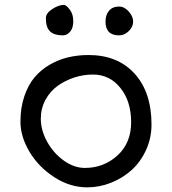

<svg xmlns="http://www.w3.org/2000/svg" viewBox="-20 -765 714 797"><path d="M240.7 -618.2Q205.6 -618.2 188 -634.5Q170.4 -650.9 170.4 -689.5Q170.4 -710 196.8 -727.3Q223.1 -744.6 245.1 -744.6Q254.9 -744.6 269.5 -725.3Q284.2 -706.1 284.2 -677.2Q284.2 -648.9 271.2 -633.5Q258.3 -618.2 240.7 -618.2ZM474.6 -618.2Q418 -618.2 418 -675.3Q418 -703.1 432.6 -720.5Q447.3 -737.8 474.6 -737.8Q496.1 -737.8 514.4 -717.3Q532.7 -696.8 532.7 -675.3Q532.7 -653.8 514.6 -636Q496.6 -618.2 474.6 -618.2ZM64.9 -259.8Q64.9 -318.4 81.1 -365.7Q97.2 -413.1 124 -444.6Q150.9 -476.1 187.5 -497.1Q224.1 -518.1 263.9 -527.3Q303.7 -536.6 347.2 -536.6Q468.8 -536.6 538.8 -459.2Q608.9 -381.8 608.9 -248Q608.9 -191.9 586.4 -142.6Q564 -93.3 526.9 -59.6Q489.7 -25.9 441.4 -6.6Q393.1 12.7 341.8 12.7Q270.5 12.7 205.3 -29.5Q140.1 -71.8 102.5 -134.8Q64.9 -197.8 64.9 -259.8ZM149.4 -272Q149.4 -224.6 175.5 -177Q201.7 -129.4 244.6 -98.6Q287.6 -67.9 332 -67.9Q410.6 -67.9 467.5 -119.6Q524.4 -171.4 524.4 -257.3Q524.4 -344.7 479.7 -400.1Q435.1 -455.6 365.7 -455.6Q326.7 -455.6 288.8 -443.4Q251 -431.2 219.5 -408.7Q188 -386.2 168.7 -350.6Q149.4 -314.9 149.4 -272Z"/></svg>

Font: Short Stack
Style: Regular
Weight: 400
Designer: James Grieshaber
Foundry: James Grieshaber
Version: Version 1.002